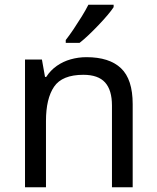

<svg xmlns="http://www.w3.org/2000/svg" viewBox="-20 -786 658 806"><path d="M343 -546Q439 -546 488 -499.5Q537 -453 537 -349V0H450V-343Q450 -408 421 -440Q392 -472 330 -472Q241 -472 207 -422Q173 -372 173 -278V0H85V-536H156L169 -463H174Q192 -491 218.5 -509.5Q245 -528 277 -537Q309 -546 343 -546ZM457 -756Q448 -742 431 -722Q414 -702 393.5 -680.5Q373 -659 352.5 -639.5Q332 -620 314 -606H256V-618Q271 -637 288.5 -663Q306 -689 323 -716.5Q340 -744 351 -766H457Z"/></svg>

Font: Noto Sans Thai
Style: Regular
Weight: 400
Designer: Monotype Design Team
Foundry: Monotype Imaging Inc.
Version: Version 2.001